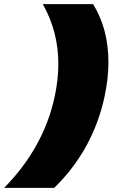

<svg xmlns="http://www.w3.org/2000/svg" viewBox="-115 -734 544 928"><path d="M150 -270Q167 -353 167 -425Q167 -581 92 -714H335Q409 -594 409 -433Q409 -357 391 -270Q335 -9 147 174H-95Q97 -21 150 -270Z"/></svg>

Font: Prompt Black
Style: Italic
Weight: 900
Italic angle: -12°
Designer: Katatrad Team
Foundry: CadsonDemak
Version: Version 1.001